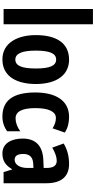

<svg xmlns="http://www.w3.org/2000/svg" viewBox="391 -1192 810 1633"><g transform="rotate(90 796.5 -375.0)"><path d="M186 0V-760H56V0Z M694 -274C694 -457 613 -557 487 -557C340 -557 278 -441 278 -274C278 -120 343 10 485 10C637 10 694 -123 694 -274ZM410 -273C410 -391 433 -447 486 -447C540 -447 562 -390 562 -274C562 -158 540 -100 486 -100C434 -100 410 -159 410 -273Z M971 10C1016 10 1061 -4 1096 -31V-142C1060 -116 1023 -102 986 -102C928 -102 899 -158 899 -271C899 -384 929 -445 983 -445C1013 -445 1041 -435 1071 -417L1107 -521C1069 -545 1027 -557 974 -557C830 -557 766 -437 766 -270C766 -80 834 10 971 10Z M1374 -557C1308 -557 1249 -541 1200 -511L1235 -414C1280 -440 1316 -452 1347 -452C1389 -452 1408 -423 1408 -364V-341L1340 -338C1222 -333 1158 -275 1158 -162C1158 -74 1194 10 1284 10C1348 10 1386 -17 1419 -73H1421L1443 0H1538V-363C1538 -491 1481 -557 1374 -557ZM1371 -252 1408 -254V-203C1408 -137 1379 -94 1338 -94C1306 -94 1289 -118 1289 -167C1289 -221 1316 -249 1371 -252Z"/></g></svg>

Font: Noto Sans Georgian ExtraCondensed Bold
Style: Regular
Weight: 700
Width: 2
Designer: Monotype Design Team, Akaki Razmadze
Foundry: Google LLC
Version: Version 2.005